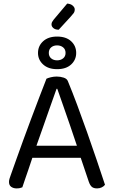

<svg xmlns="http://www.w3.org/2000/svg" viewBox="-20 -1038 632 1066"><path d="M298 -545H294Q279 -503 258.5 -445Q238 -387 216.5 -325.5Q195 -264 176 -211L171 -196Q165 -178 156 -151Q147 -124 137 -94.5Q127 -65 118 -39.5Q109 -14 104 2Q97 5 89.5 6.5Q82 8 71 8Q55 8 42.5 -0.5Q30 -9 30 -28Q30 -37 33 -46.5Q36 -56 40 -67Q52 -101 69.5 -150Q87 -199 108 -257Q129 -315 152 -376Q175 -437 197 -495Q219 -553 238 -601Q246 -605 262 -609Q278 -613 295 -613Q315 -613 333.5 -607Q352 -601 357 -587Q381 -529 408.5 -455.5Q436 -382 464 -302.5Q492 -223 517.5 -148Q543 -73 563 -12Q556 -3 544.5 2.5Q533 8 519 8Q500 8 490 -0.5Q480 -9 473 -29L418 -192L410 -220Q390 -281 368.5 -343Q347 -405 328.5 -458Q310 -511 298 -545ZM132 -162 158 -229H437L453 -162ZM278 -929 353 -1018Q372 -1017 383.5 -1007Q395 -997 395 -986Q395 -973 388.5 -964.5Q382 -956 372 -945L306 -873Q287 -873 276.5 -882Q266 -891 266 -902Q266 -910 269 -915.5Q272 -921 278 -929ZM191 -744Q191 -783 219.5 -809Q248 -835 297 -835Q347 -835 375 -809Q403 -783 403 -744Q403 -706 375 -680Q347 -654 297 -654Q248 -654 219.5 -680Q191 -706 191 -744ZM251 -744Q251 -725 264 -714Q277 -703 297 -703Q317 -703 330.5 -714Q344 -725 344 -744Q344 -764 330.5 -775Q317 -786 297 -786Q277 -786 264 -775Q251 -764 251 -744Z"/></svg>

Font: Baloo Paaji 2
Style: Regular
Weight: 400
Designer: Shuchita Grover, Noopur Datye and Ek Type
Foundry: Ek Type
Version: Version 1.700